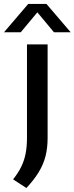

<svg xmlns="http://www.w3.org/2000/svg" viewBox="-58 -822 381 982"><path d="M77 139.5 9 95.5Q35 62.5 50.5 31Q66 -0.5 73 -36.2Q80 -72 80 -118.5V-595H185.5V-115.5Q185.5 -65.5 174.8 -23.2Q164 19 140 58.5Q116 98 77 139.5ZM-37.5 -657 86.5 -802H179.5L303.5 -657H218L123 -771H143L48 -657Z"/></svg>

Font: Encode Sans SC Medium
Style: Regular
Weight: 500
Version: Version 3.002